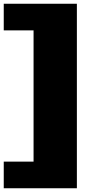

<svg xmlns="http://www.w3.org/2000/svg" viewBox="-20 -832 530 1024"><path d="M0 30H159V-670H0V-812H390V172H0Z"/></svg>

Font: Stalin One
Style: Regular
Weight: 400
Designer: Jovanny Lemonad
Foundry: Alexey Maslov, Jovanny Lemonad
Version: Version 3.002; ttfautohint (v0.91) -l 8 -r 50 -G 200 -x 0 -w